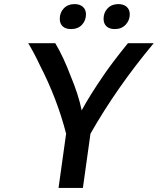

<svg xmlns="http://www.w3.org/2000/svg" viewBox="-20 -918 771 938"><path d="M385 0 422 -265Q550 -490 731 -707H605Q524 -607 484 -547Q420 -454 379 -379Q363 -457 325 -547Q291 -638 250 -707H118Q150 -653 175 -599Q259 -436 303 -265L266 0ZM327 -776Q361 -776 380.5 -797Q400 -818 400 -848Q400 -871 385 -884.5Q370 -898 344 -898Q312 -898 292 -877.5Q272 -857 272 -826Q272 -803 286 -789.5Q300 -776 327 -776ZM541 -776Q574 -776 594 -797.5Q614 -819 614 -848Q614 -871 599 -884.5Q584 -898 558 -898Q526 -898 506 -877.5Q486 -857 486 -826Q486 -803 500 -789.5Q514 -776 541 -776Z"/></svg>

Font: Brisa Sans Medium
Style: Italic
Weight: 600
Italic angle: -8°
Designer: Dalton Maag Ltd
Foundry: Dalton Maag Ltd
Version: Version 1.101;July 10, 2019;FontCreator 11.5.0.2425 64-bit